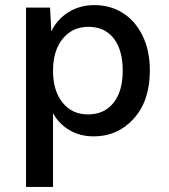

<svg xmlns="http://www.w3.org/2000/svg" viewBox="-20 -530 667 760"><path d="M83 210V-500H178.2L183.1 -405.8Q206.1 -453.6 251 -481.7Q295.9 -509.8 354 -509.8Q415.5 -509.8 464.8 -479.5Q514.2 -449.2 543.7 -389.9Q573.2 -330.6 573.2 -251Q573.2 -131.3 509.8 -60.8Q446.3 9.8 351.1 9.8Q296.9 9.8 254.9 -14.9Q212.9 -39.6 189.9 -82V210ZM328.1 -77.1Q392.6 -77.1 429.2 -122.8Q465.8 -168.5 465.8 -250Q465.8 -332 430.2 -377.9Q394.5 -423.8 330.1 -423.8Q266.6 -423.8 228.3 -376.7Q189.9 -329.6 189.9 -250Q189.9 -170.9 227.5 -124Q265.1 -77.1 328.1 -77.1Z"/></svg>

Font: Work Sans Medium
Style: Regular
Weight: 500
Designer: Wei Huang
Foundry: Wei Huang
Version: Version 2.012